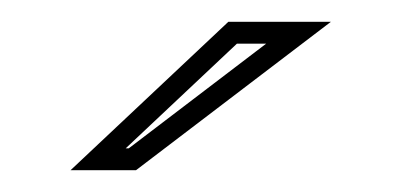

<svg xmlns="http://www.w3.org/2000/svg" viewBox="-20 -704 368 176"><path d="M44.7 -548H104.7L283.3 -684H189.3ZM95.2 -568 197.2 -664H224L98 -568Z"/></svg>

Font: Din Kursivschrift
Style: EngGhost
Weight: 400
Version: Version 1.089